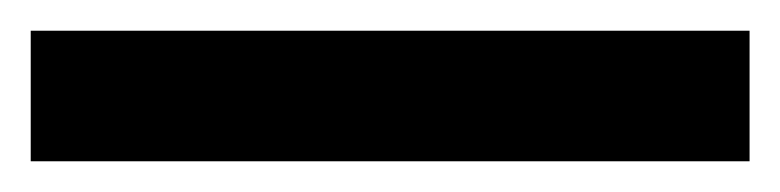

<svg xmlns="http://www.w3.org/2000/svg" viewBox="-22 59 508 125"><path d="M466 164H-2V79H466Z"/></svg>

Font: Noto Sans Hebrew SemiCondensed SemiBold
Style: Regular
Weight: 600
Width: 4
Designer: Monotype Design Team
Foundry: Monotype Imaging Inc.
Version: Version 2.004; ttfautohint (v1.8.4.7-5d5b)